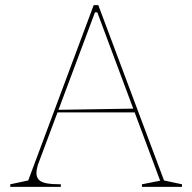

<svg xmlns="http://www.w3.org/2000/svg" viewBox="-20 -728 749 748"><path d="M20 0V-10L90 -25L345 -708H363L619 -25L689 -10V0H533V-10L604 -24L359 -680H350L134 -103Q128 -89 125 -76Q122 -63 122 -54Q122 -38 131 -28Q140 -18 161 -14Q182 -10 217 -10V0ZM195 -290V-300L511 -305V-290Z"/></svg>

Font: Kalnia Thin Thin
Style: Regular
Weight: 250
Version: Version 1.105